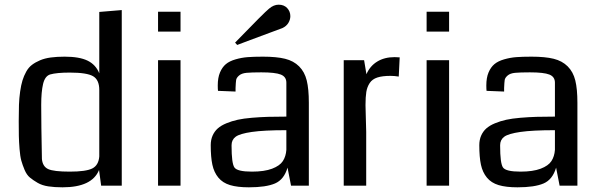

<svg xmlns="http://www.w3.org/2000/svg" viewBox="-20 -793 2559 820"><path d="M500 0H412L403 -67Q373 7 247 7Q213 7 186.5 3Q160 -1 141 -12Q122 -23 108 -34.5Q94 -46 85 -67.5Q76 -89 71 -107Q66 -125 63.5 -156.5Q61 -188 60.5 -212Q60 -236 60 -276Q60 -316 61 -345Q62 -374 66 -402Q70 -430 76 -449.5Q82 -469 92 -487Q102 -505 116.5 -516Q131 -527 151 -535.5Q171 -544 197 -547.5Q223 -551 256 -551Q319 -551 354 -534Q389 -517 404 -480V-742L500 -750ZM404 -125V-409Q404 -452 377.5 -467.5Q351 -483 278 -483Q222 -483 194 -475Q172 -468 164 -434.5Q156 -401 156 -345Q156 -262 159 -114Q162 -82 185.5 -71Q209 -60 278 -60Q347 -60 374 -73.5Q401 -87 404 -125Z M751 0H655V-536H751ZM751 -743V-658H655V-743Z M880 0ZM1299 0H1223L1208 -77Q1193 -26 1154.5 -9.5Q1116 7 1043 7Q994 7 962.5 -2.5Q931 -12 912.5 -34.5Q894 -57 887 -89.5Q880 -122 880 -173Q880 -196 888 -214Q896 -232 910 -244.5Q924 -257 947 -266.5Q970 -276 995 -281.5Q1020 -287 1055.5 -290Q1091 -293 1124.5 -294Q1158 -295 1203 -295V-440Q1203 -465 1179.5 -474.5Q1156 -484 1096 -484Q1054 -484 1033 -482Q1012 -480 1001 -470.5Q990 -461 988.5 -451.5Q987 -442 986 -417Q986 -408 986 -402L911 -405Q910 -413 910 -428Q910 -461 919.5 -483.5Q929 -506 944.5 -519Q960 -532 986 -539.5Q1012 -547 1038 -549Q1064 -551 1103 -551Q1161 -551 1197.5 -542Q1234 -533 1257.5 -509.5Q1281 -486 1290 -449.5Q1299 -413 1299 -354ZM1203 -153V-237Q1107 -237 1055.5 -229.5Q1004 -222 986.5 -209Q969 -196 969 -173Q969 -172 969 -170Q969 -96 981 -78Q993 -60 1056 -60Q1109 -60 1142 -72.5Q1175 -85 1188 -105Q1201 -125 1203 -153ZM1129 -756Q1149 -773 1170 -773Q1193 -773 1206.5 -758.5Q1220 -744 1220 -724Q1220 -709 1211.5 -695Q1203 -681 1186 -673Q1180 -671 1132 -653Q1084 -635 1038 -618L993 -601L984 -611Q1110 -741 1129 -756Z M1687 -548 1683 -466Q1664 -469 1648 -469Q1613 -469 1591.5 -462Q1570 -455 1559 -438.5Q1548 -422 1544.5 -400.5Q1541 -379 1541 -344Q1541 -324 1542.5 -285.5Q1544 -247 1544 -230V0H1448V-536H1535L1545 -476Q1560 -511 1591 -530Q1622 -549 1665 -549Q1676 -549 1687 -548Z M1898 0H1802V-536H1898ZM1898 -743V-658H1802V-743Z M2446 0H2370L2355 -77Q2340 -26 2301.5 -9.5Q2263 7 2190 7Q2141 7 2109.5 -2.5Q2078 -12 2059.5 -34.5Q2041 -57 2034 -89.5Q2027 -122 2027 -173Q2027 -196 2035 -214Q2043 -232 2057 -244.5Q2071 -257 2094 -266.5Q2117 -276 2142 -281.5Q2167 -287 2202.5 -290Q2238 -293 2271.5 -294Q2305 -295 2350 -295V-440Q2350 -465 2326.5 -474.5Q2303 -484 2243 -484Q2201 -484 2180 -482Q2159 -480 2148 -470.5Q2137 -461 2135.5 -451.5Q2134 -442 2133 -417Q2133 -408 2133 -402L2058 -405Q2057 -413 2057 -428Q2057 -461 2066.5 -483.5Q2076 -506 2091.5 -519Q2107 -532 2133 -539.5Q2159 -547 2185 -549Q2211 -551 2250 -551Q2308 -551 2344.5 -542Q2381 -533 2404.5 -509.5Q2428 -486 2437 -449.5Q2446 -413 2446 -354ZM2350 -153V-237Q2254 -237 2202.5 -229.5Q2151 -222 2133.5 -209Q2116 -196 2116 -173Q2116 -172 2116 -170Q2116 -96 2128 -78Q2140 -60 2203 -60Q2256 -60 2289 -72.5Q2322 -85 2335 -105Q2348 -125 2350 -153Z"/></svg>

Font: Myanmar Chatu
Style: Regular
Weight: 400
Designer: Danh Hong
Foundry: Google Inc.
Version: Version 2.00 November 20, 2015